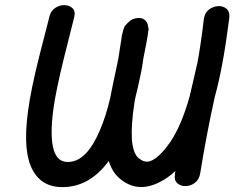

<svg xmlns="http://www.w3.org/2000/svg" viewBox="-20 -740 954 766"><path d="M244 6Q343 -1 414 -98Q427 -55 454 -31Q525 33 616 -13Q649 -29 680 -58Q677 -46 678 -44Q674 -21 687.5 -9Q701 3 721 2.5Q741 2 758 -11Q775 -24 779 -50Q804 -205 837 -354Q870 -472 895 -670Q897 -694 883 -705.5Q869 -717 849 -715.5Q829 -714 812.5 -701Q796 -688 793 -662Q781 -561 768 -491Q752 -420 737 -357Q704 -238 657 -170Q619 -116 586 -100Q559 -86 531 -111Q510 -130 506 -187Q503 -241 516 -328Q518 -337 519 -346Q529 -384 543 -452Q547 -471 552 -507Q568 -584 572 -619Q572 -622 573 -624Q573 -626 572 -628L569 -644Q557 -674 522 -667Q508 -665 496 -654.5Q484 -644 479 -637Q474 -630 473 -623Q471 -620 471 -617L466 -597Q465 -586 459 -551Q457 -537 452 -505L450 -496L448 -486Q428 -393 419 -346Q402 -274 378 -219Q327 -99 257 -94Q211 -90 195 -140Q178 -194 193 -305Q203 -379 236 -512Q274 -664 276 -671Q282 -695 269.5 -707Q257 -719 237 -719.5Q217 -720 199 -707.5Q181 -695 176 -669Q175 -664 137 -517Q103 -382 92 -298Q74 -166 97 -93Q132 14 244 6Z"/></svg>

Font: Balsamiq Sans
Style: Italic
Weight: 400
Italic angle: -12°
Designer: Michael Angeles
Foundry: Balsamiq SRL
Version: Version 1.020; ttfautohint (v1.8.4.7-5d5b);gftools[0.9.26]